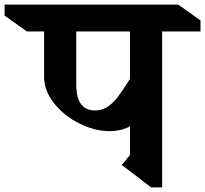

<svg xmlns="http://www.w3.org/2000/svg" viewBox="-106 -806 893 836"><path d="M767 -669H600V10H552L424 -88L460 -131V-256Q421 -235 371 -235Q308 -235 241.5 -267.5Q175 -300 130.5 -355Q86 -410 86 -473V-669H11L-86 -738V-786H670L767 -717ZM226 -669V-438Q226 -325 308 -325Q339 -325 363 -341.5Q387 -358 407 -384Q427 -410 460 -462V-669Z"/></svg>

Font: Inknut Antiqua SemiBold
Style: Regular
Weight: 600
Designer: Claus Eggers Sørensen
Foundry: Claus Eggers Sørensen
Version: Version 1.003; ttfautohint (v1.8.2) -l 8 -r 50 -G 200 -x 14 